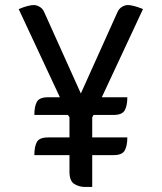

<svg xmlns="http://www.w3.org/2000/svg" viewBox="-20 -740 640 760"><path d="M430 -126H345V0H316Q294 0 274.5 -11.5Q255 -23 255 -60V-126H116Q116 -160 126 -178Q136 -196 170 -196H255V-276L249 -285H116Q116 -319 126 -337Q136 -355 170 -355H217L54 -704Q73 -712 88.5 -716Q104 -720 114 -720Q125 -720 137 -713Q149 -706 155 -692L300 -370L445 -692Q451 -706 463 -713Q475 -720 486 -720Q496 -720 511.5 -716Q527 -712 546 -704L383 -355H484Q484 -321 473.5 -303Q463 -285 430 -285H350Q348 -279 345 -276V-196H484Q484 -162 473.5 -144Q463 -126 430 -126Z"/></svg>

Font: Warnes
Style: Regular
Weight: 400
Designer: Eduardo Rodriguez Tunni
Foundry: Eduardo Rodriguez Tunni
Version: Version 1.002; ttfautohint (v1.8.4.7-5d5b);gftools[0.9.23]